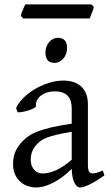

<svg xmlns="http://www.w3.org/2000/svg" viewBox="-20 -833 499 868"><path d="M171.9 -48.8Q201.2 -48.8 234.1 -63.7Q267.1 -78.6 304.2 -110.8V-237.3Q263.2 -230.5 236.6 -224.1Q210 -217.8 192.9 -211.2Q175.8 -204.6 165.5 -197.3Q155.3 -189.9 147.5 -181.6Q134.8 -168.5 127 -151.6Q119.1 -134.8 119.1 -111.8Q119.1 -92.3 125 -80.1Q130.9 -67.9 139.2 -60.8Q147.5 -53.7 156.5 -51.3Q165.5 -48.8 171.9 -48.8ZM452.1 -40Q410.6 -11.2 383.5 1.7Q356.4 14.6 342.8 14.6Q326.7 14.6 315.9 -7.8Q305.2 -30.3 304.2 -69.8Q282.2 -47.9 260.3 -31.7Q238.3 -15.6 217.3 -5.4Q196.3 4.9 177.5 9.8Q158.7 14.6 143.1 14.6Q125.5 14.6 106.9 8.8Q88.4 2.9 73.5 -9.8Q58.6 -22.5 48.8 -42.5Q39.1 -62.5 39.1 -90.8Q39.1 -127.9 52 -152.8Q64.9 -177.7 83 -195.8Q94.7 -207.5 109.6 -218Q124.5 -228.5 149.2 -238.3Q173.8 -248 210.9 -256.8Q248 -265.6 304.2 -273.9V-342.8Q304.2 -359.4 300.3 -373.8Q296.4 -388.2 287.1 -398.7Q277.8 -409.2 262 -414.8Q246.1 -420.4 222.2 -419.9Q206.5 -419.4 191.4 -414.6Q176.3 -409.7 165 -400.9Q153.8 -392.1 147.5 -380.1Q141.1 -368.2 142.6 -353.5Q143.1 -349.1 132.6 -343.5Q122.1 -337.9 107.7 -333.5Q93.3 -329.1 79.3 -326.7Q65.4 -324.2 59.6 -325.7L52.7 -344.7Q64 -369.1 86.9 -391.6Q109.9 -414.1 139.4 -431.2Q168.9 -448.2 201.9 -458.5Q234.9 -468.8 265.6 -468.8Q319.3 -468.8 348.4 -440.7Q377.4 -412.6 377.4 -362.3V-86.9Q377.4 -66.4 382.8 -57.6Q388.2 -48.8 397 -48.8Q403.8 -48.8 414.6 -51.3Q425.3 -53.7 444.8 -62ZM283.2 -615.7Q283.2 -602.1 278.8 -589.8Q274.4 -577.6 266.8 -568.6Q259.3 -559.6 249 -554.2Q238.8 -548.8 226.6 -548.8Q204.6 -548.8 195.1 -561Q185.5 -573.2 185.5 -595.7Q185.5 -609.4 189.9 -621.6Q194.3 -633.8 202.1 -642.8Q210 -651.9 220 -657Q230 -662.1 241.7 -662.1Q283.2 -662.1 283.2 -615.7ZM404.3 -801.3Q403.3 -795.9 400.9 -788.8Q398.4 -781.7 395.5 -774.7Q392.6 -767.6 389.9 -760.7Q387.2 -753.9 385.3 -749.5H85L74.2 -761.7Q75.2 -767.1 77.6 -773.9Q80.1 -780.8 83 -787.8Q85.9 -794.9 88.9 -801.5Q91.8 -808.1 94.2 -813H393.6Z"/></svg>

Font: Gentium Unicode
Style: Regular
Weight: 400
Version: Version 1.009